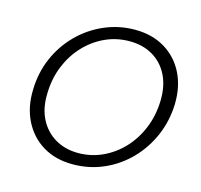

<svg xmlns="http://www.w3.org/2000/svg" viewBox="-105 -826 995 951"><g transform="rotate(15 392.5 -350.0)"><path d="M346 12Q258 12 193.5 -27Q129 -66 94 -135.5Q59 -205 62 -295Q64 -383 97 -458.5Q130 -534 187 -591Q244 -648 318 -680Q392 -712 474 -712Q562 -712 627 -673Q692 -634 726.5 -565.5Q761 -497 759 -407Q756 -319 723 -243Q690 -167 633.5 -109.5Q577 -52 503.5 -20Q430 12 346 12ZM358 -49Q424 -49 482.5 -76Q541 -103 586 -151Q631 -199 657.5 -264Q684 -329 686 -404Q688 -481 660 -536Q632 -591 581 -620.5Q530 -650 463 -650Q396 -650 337.5 -623Q279 -596 234 -548Q189 -500 163 -436Q137 -372 135 -297Q132 -221 160 -165.5Q188 -110 239.5 -79.5Q291 -49 358 -49Z"/></g></svg>

Font: DM Sans 18pt Light
Style: Italic
Weight: 300
Italic angle: -10°
Designer: Colophon Foundry, Jonny Pinhorn
Foundry: Colophon Foundry
Version: Version 4.004;gftools[0.9.30]